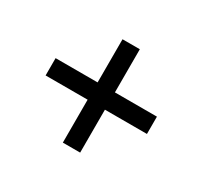

<svg xmlns="http://www.w3.org/2000/svg" viewBox="-104 -674 782 740"><g transform="rotate(30 287.0 -304.0)"><path d="M248 -265H61V-342H248V-534H325V-342H512V-265H325V-74H248Z"/></g></svg>

Font: Noto Sans Syriac Eastern Medium
Style: Regular
Weight: 500
Designer: Patrick Giasson and the Monotype Design Team
Foundry: Monotype Imaging Inc.
Version: Version 3.001